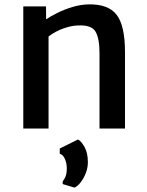

<svg xmlns="http://www.w3.org/2000/svg" viewBox="-20 -585 671 874"><path d="M86 0V-556H189.5L190 -497Q210.5 -511 241.8 -526.5Q273 -542 309.2 -553Q345.5 -564 381.5 -565Q471 -567.5 510 -518.8Q549 -470 549 -347.5V0H433V-341.5Q433 -411.5 414.2 -442Q395.5 -472.5 333 -469Q306.5 -468.5 270 -456Q233.5 -443.5 201 -419V0ZM319 269 265.5 253V240.5Q273 232 278.5 218Q284 204 284 181Q284 157.5 275.2 138Q266.5 118.5 252 115V91L335 50Q350 57.5 365 84.5Q380 111.5 380 153Q380 179 370.5 203.2Q361 227.5 347 245.2Q333 263 319 269Z"/></svg>

Font: Merriweather Sans
Style: Regular
Weight: 400
Designer: Eben Sorkin
Foundry: Eben Sorkin
Version: Version 1.008; ttfautohint (v1.7.19-72a1) -l 8 -r 50 -G 200 